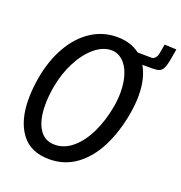

<svg xmlns="http://www.w3.org/2000/svg" viewBox="-141 -905 979 1038"><g transform="rotate(20 349.0 -386.0)"><path d="M39 -257.5Q39 -315 50.5 -381Q69 -487 114.8 -567Q160.5 -647 227.5 -691Q294.5 -735 376 -735Q455 -735 507.5 -694L588.5 -693Q598 -693 607.8 -702.8Q617.5 -712.5 620.5 -731L630 -784L698.5 -781L687 -715Q681 -682.5 672.8 -666.8Q664.5 -651 651 -645.5Q637.5 -640 613 -640H581H554Q592.5 -575 592.5 -475Q592.5 -426.5 582.5 -369Q563 -259 520 -173.2Q477 -87.5 409.8 -37.8Q342.5 12 254.5 12Q146 12 92.5 -61Q39 -134 39 -257.5ZM487 -376Q494.5 -419.5 494.5 -459Q494.5 -517 479.2 -562Q464 -607 435.8 -632Q407.5 -657 370.5 -657Q322.5 -657 275.8 -618.2Q229 -579.5 194 -512.2Q159 -445 144.5 -364Q134.5 -305.5 134.5 -258Q134.5 -172 165.2 -122Q196 -72 256 -72Q310.5 -72 357.5 -111.5Q404.5 -151 438 -220Q471.5 -289 487 -376Z"/></g></svg>

Font: JuliaMono Italic
Style: Regular
Weight: 400
Italic angle: -9°
Monospace: yes
Designer: cormullion
Foundry: corm
Version: Version 0.049; ttfautohint (v1.8.4)